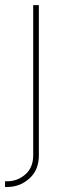

<svg xmlns="http://www.w3.org/2000/svg" viewBox="-63 -536 239 760"><path d="M68.4 -515.6H90.8V79.1Q90.8 136.7 53.5 170.4Q16.1 204.1 -34.2 204.1H-43V181.6H-34.2Q6.3 181.6 37.4 154.3Q68.4 127 68.4 79.1Z"/></svg>

Font: Inter Display Thin
Style: Regular
Weight: 100
Designer: Rasmus Andersson
Foundry: rsms
Version: Version 4.000;git-a52131595